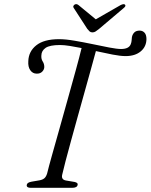

<svg xmlns="http://www.w3.org/2000/svg" viewBox="-20 -899 721 919"><path d="M277.5 -62Q272.5 -39 296 -35L337.5 -28Q354.5 -24 351.5 -14Q349 0 325 0H127.5Q106.5 0 108 -13.5Q109 -25.5 131.5 -29.5L169.5 -36Q183.5 -38.5 192 -45.5Q200.5 -52.5 205.5 -68.5Q213 -99.5 229 -156.5Q245 -213.5 265 -284.2Q285 -355 305.2 -427.8Q325.5 -500.5 343 -564Q360.5 -627.5 370.5 -669Q340.5 -675 313.8 -679.2Q287 -683.5 267 -683.5Q218 -683.5 198.2 -669.8Q178.5 -656 178 -634Q176.5 -617 184.2 -605.2Q192 -593.5 192 -578Q191.5 -565.5 181.8 -555.8Q172 -546 155.5 -546.5Q136.5 -546.5 125 -562.8Q113.5 -579 115.5 -606.5Q117 -653 153.8 -682.2Q190.5 -711.5 263 -711.5Q294 -711.5 336.5 -704.2Q379 -697 423 -687.8Q467 -678.5 503.5 -671.5Q540 -664.5 559.5 -664.5Q597.5 -664.5 606 -688Q609.5 -697 610 -705.8Q610.5 -714.5 611.5 -722Q614.5 -735.5 623.2 -744Q632 -752.5 648.5 -752.5Q662.5 -752.5 671.8 -742.5Q681 -732.5 681 -712Q680.5 -675.5 653.5 -653Q626.5 -630.5 581 -630.5Q556.5 -630.5 518.8 -637.8Q481 -645 439 -654.5Q429.5 -619.5 415.5 -568.8Q401.5 -518 385 -459.2Q368.5 -400.5 351.8 -340.2Q335 -280 320 -225.2Q305 -170.5 293.8 -127.8Q282.5 -85 277.5 -62ZM454 -760.5Q444.5 -753 437.8 -748.5Q431 -744 422.5 -744Q414 -744 409 -748.5Q404 -753 398 -760.5L333.5 -860Q329.5 -865 331.2 -869.8Q333 -874.5 337 -877Q346 -882.5 356 -874.5L438.5 -806.5L557 -874.5Q572 -882 578 -877Q585 -870.5 571.5 -860Z"/></svg>

Font: Fraunces 9pt S000 Light
Style: Italic
Weight: 300
Italic angle: -16°
Version: Version 1.000; ttfautohint (v1.8.3)